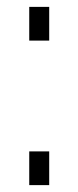

<svg xmlns="http://www.w3.org/2000/svg" viewBox="-20 -538 228 558"><path d="M123 -420V-518H65V-420ZM123 0V-98H65V0Z"/></svg>

Font: Raleway Reg
Style: Regular
Weight: 400
Designer: Matt McInerney, Pablo Impallari, Rodrigo Fuenzalida
Foundry: Matt McInerney, Pablo Impallari, Rodrigo Fuenzalida
Version: Version 3.00 July 28, 2015